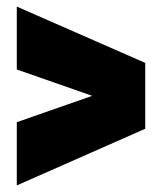

<svg xmlns="http://www.w3.org/2000/svg" viewBox="-20 -551 461 583"><path d="M31 -531 421 -360V-160L31 12V-180L260 -260L31 -340Z"/></svg>

Font: Metropolitano Black
Style: Regular
Weight: 900
Designer: Fonts by Alex Slobzheninov & Chris M. Simpson / Changes by Cristiano Sobral
Foundry: Fonts by Alex Slobzheninov & Chris M. Simpson / Changes by Cristiano Sobral
Version: Version 1.00;August 30, 2020;FontCreator 13.0.0.2681 64-bit